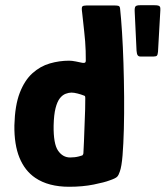

<svg xmlns="http://www.w3.org/2000/svg" viewBox="-20 -708 633 734"><path d="M35 -229Q37 -305 55.5 -353Q74 -401 104 -428Q134 -455 170.5 -465.5Q207 -476 244 -476Q255 -476 270 -473Q285 -470 294 -468Q299 -467 303.5 -468Q308 -469 308 -477Q308 -495 307.5 -513.5Q307 -532 305.5 -550Q304 -568 302 -586.5Q300 -605 298 -623.5Q296 -642 294 -660Q291 -680 295 -683.5Q299 -687 310 -687H420Q428 -687 433 -685.5Q438 -684 439 -676Q443 -639 446.5 -584.5Q450 -530 452 -466Q454 -402 454.5 -337.5Q455 -273 453.5 -215Q452 -157 448.5 -114Q445 -71 438 -52Q434 -39 428 -32.5Q422 -26 398 -18Q380 -11 338 -2.5Q296 6 244 6Q205 6 172.5 -2.5Q140 -11 115 -28Q75 -55 54.5 -105Q34 -155 35 -229ZM185 -228Q184 -158 202 -132Q220 -106 248 -106Q257 -106 265.5 -107Q274 -108 281.5 -110Q289 -112 295 -114Q297 -116 298 -118.5Q299 -121 299 -126Q300 -147 301 -167.5Q302 -188 302.5 -208.5Q303 -229 304 -249.5Q305 -270 305.5 -290.5Q306 -311 306 -332Q306 -338 305 -340Q304 -342 300 -343Q290 -347 276.5 -350.5Q263 -354 253 -354Q243 -354 231 -349.5Q219 -345 209 -332.5Q199 -320 192.5 -295Q186 -270 185 -228ZM516 -492Q510 -492 506.5 -496.5Q503 -501 502 -514L495 -662Q494 -679 498 -683.5Q502 -688 515 -688H571Q587 -688 590.5 -683.5Q594 -679 593 -669L584 -510Q583 -499 580 -495.5Q577 -492 568 -492Z"/></svg>

Font: Glory Thin ExtraBold
Style: Regular
Weight: 800
Version: Version 1.011